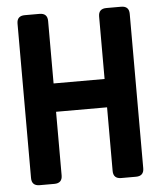

<svg xmlns="http://www.w3.org/2000/svg" viewBox="-52 -778 691 824"><g transform="rotate(-5 293.0 -366.0)"><path d="M85.4 0Q51.3 0 51.3 -33.7V-698.7Q51.3 -732.4 85.4 -732.4H148.9Q183.1 -732.4 183.1 -698.7V-429.7H402.8V-698.7Q402.8 -732.4 437 -732.4H500.5Q534.7 -732.4 534.7 -698.7V-33.7Q534.7 0 500.5 0H437Q402.8 0 402.8 -33.7V-307.6H183.1V-33.7Q183.1 0 148.9 0Z"/></g></svg>

Font: Simply Mono
Style: Bold
Weight: 700
Designer: Wojciech Kalinowski "wmk69" (wmk69@o2.pl)
Foundry: Wojciech Kalinowski "wmk69" (wmk69@o2.pl)
Version: Version 1.0.0